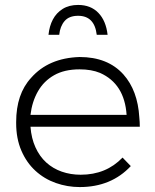

<svg xmlns="http://www.w3.org/2000/svg" viewBox="-20 -756 628 778"><path d="M303 2Q253 2 206.2 -14.5Q159.5 -31 123.5 -64Q87.5 -97 66.5 -145.8Q45.5 -194.5 45.5 -257V-261.5Q45.5 -375 106 -440.5Q176.5 -521 302.5 -525Q416.5 -525 480 -454.5Q538 -389.5 544.5 -280.5Q546.5 -261.5 546.5 -242.5H103.5Q107 -195.5 123.8 -158.8Q140.5 -122 167.5 -97.5Q194.5 -73 230.2 -60.5Q266 -48 307 -48Q410 -48 476.5 -117.5L510 -83Q430.5 2 303 2ZM493 -290.5Q484.5 -416.5 385.5 -460.5Q350.5 -475 302.5 -475Q241 -475 199.2 -451.2Q157.5 -427.5 133.8 -386Q110 -344.5 103.5 -290.5ZM416 -615H372Q363 -692 296.5 -692Q260 -692 241.8 -670.8Q223.5 -649.5 220 -615H176.5Q180 -650 194.2 -677Q208.5 -704 234.2 -720Q260 -736 296.5 -736Q347.5 -736 378.5 -704Q409.5 -672 416 -615Z"/></svg>

Font: Argentum Novus Light
Style: Regular
Weight: 300
Designer: Julieta Ulanovsky (font) & Cristiano Sobral (main changes)
Foundry: Julieta Ulanovsky (font) & Cristiano Sobral (main changes)
Version: Version 3.00;November 27, 2020;FontCreator 13.0.0.2655 64-bi